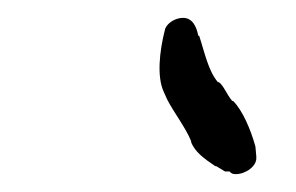

<svg xmlns="http://www.w3.org/2000/svg" viewBox="-20 -684 331 215"><path d="M165 -652C158 -625 156 -598 163 -582L167 -573C174 -559 188 -541 194 -526V-525C198 -514 209 -506 221 -498H222L232 -492H237C239 -490 240 -489 244 -489C255 -489 268 -498 267 -508V-509L266 -520C261 -538 252 -560 241 -571H240C234 -578 230 -589 225 -592H224C213 -605 209 -626 203 -644H202C200 -655 195 -664 185 -664C177 -664 168 -659 165 -652Z"/></svg>

Font: Scribbler
Style: LtIta
Weight: 300
Designer: Mew Too
Foundry: Cannot Into Space Fonts
Version: Version 1.001